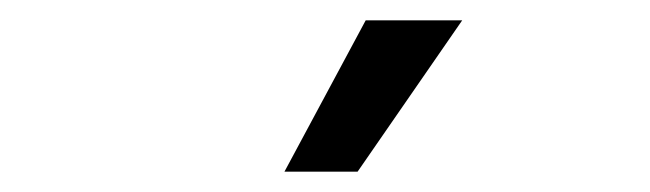

<svg xmlns="http://www.w3.org/2000/svg" viewBox="-20 -713 640 189"><path d="M340 -693H435L332 -544H260Z"/></svg>

Font: KoHo Medium
Style: Regular
Weight: 500
Version: Version 1.000; ttfautohint (v1.6)